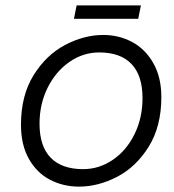

<svg xmlns="http://www.w3.org/2000/svg" viewBox="-20 -687 646 714"><path d="M58 0ZM274 7Q215 7 166 -18.5Q117 -44 87.5 -96Q58 -148 58 -223Q58 -332 105 -407.5Q152 -483 222.5 -520Q293 -557 364 -557Q422 -557 471 -531Q520 -505 550 -452.5Q580 -400 580 -326Q580 -217 533 -141.5Q486 -66 415.5 -29.5Q345 7 274 7ZM349 -492Q289 -492 238 -456.5Q187 -421 157 -360.5Q127 -300 127 -227Q127 -143 168.5 -100.5Q210 -58 289 -58Q349 -58 400 -93Q451 -128 480.5 -188.5Q510 -249 510 -322Q510 -406 469 -449Q428 -492 349 -492ZM494 -617H255L265 -667H504Z"/></svg>

Font: Cambay Devanagari
Style: Italic
Weight: 400
Italic angle: -11°
Designer: Pooja Saxena
Foundry: Pooja Saxena
Version: Version 1.018;PS 001.018;hotconv 1.0.70;makeotf.lib2.5.58329